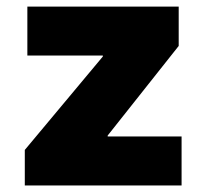

<svg xmlns="http://www.w3.org/2000/svg" viewBox="-20 -566 630 586"><path d="M55.7 0V-108.4L293.9 -393.6V-396.5H63.5V-545.9H525.4V-425.8L308.6 -152.3V-149.4H534.2V0Z"/></svg>

Font: Inter Black
Style: Regular
Weight: 900
Designer: Rasmus Andersson
Foundry: rsms
Version: Version 4.000;git-a52131595